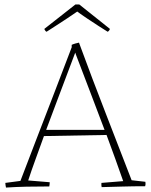

<svg xmlns="http://www.w3.org/2000/svg" viewBox="-20 -838 680 865"><path d="M7 7Q6 3 5 -3.5Q4 -10 4 -14L72 -23Q105 -110 145 -213.5Q185 -317 226 -423.5Q267 -530 303 -625V-636Q309 -639 319.5 -642Q330 -645 336 -646L338 -640Q396 -482 457 -325.5Q518 -169 573 -26L635 -19Q637 -8 634 1Q580 1 530 2.5Q480 4 438 5Q436 -3 437 -14L535 -22Q518 -71 499 -123.5Q480 -176 460 -230L178 -225Q159 -172 140.5 -121.5Q122 -71 107 -25L204 -17Q204 -13 203.5 -7.5Q203 -2 202 2Q146 2 99.5 3Q53 4 7 7ZM188 -253H451Q419 -338 386.5 -423Q354 -508 322 -592L319 -601Q304 -561 283 -505.5Q262 -450 237.5 -385Q213 -320 188 -253ZM465 -695Q450 -704 425.5 -720Q401 -736 374.5 -753.5Q348 -771 328 -786Q307 -771 281.5 -754.5Q256 -738 232.5 -722.5Q209 -707 193 -697L189 -695Q187 -696 183.5 -700.5Q180 -705 180 -708L320 -818H337L475 -708Q475 -705 471.5 -700.5Q468 -696 465 -695Z"/></svg>

Font: Labrada ExtraLight
Style: Regular
Weight: 200
Designer: Mercedes Jáuregui
Foundry: Omnibus-Type Team
Version: Version 1.000; ttfautohint (v1.8.4.7-5d5b)